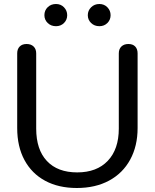

<svg xmlns="http://www.w3.org/2000/svg" viewBox="-20 -930 775 960"><path d="M66 -290V-663Q66 -685 78.5 -697.5Q91 -710 113 -710Q135 -710 148 -697.5Q161 -685 161 -663V-287Q161 -182 214.5 -125Q268 -68 366 -68Q464 -68 519 -126Q574 -184 574 -287V-663Q574 -685 587 -697.5Q600 -710 622 -710Q644 -710 656 -697.5Q668 -685 668 -663V-290Q668 -200 631 -132Q594 -64 525.5 -27Q457 10 364 10Q273 10 206 -26Q139 -62 102.5 -129.5Q66 -197 66 -290ZM202 -854Q202 -878 218.5 -894Q235 -910 260 -910Q284 -910 300 -893.5Q316 -877 316 -854Q316 -831 300 -815Q284 -799 260 -799Q235 -799 218.5 -815Q202 -831 202 -854ZM419 -854Q419 -877 435.5 -893.5Q452 -910 477 -910Q501 -910 517 -893.5Q533 -877 533 -854Q533 -831 517 -815Q501 -799 477 -799Q452 -799 435.5 -815Q419 -831 419 -854Z"/></svg>

Font: Kodchasan Medium
Style: Regular
Weight: 500
Designer: Katatrad Aksorn Co.,Ltd.
Foundry: Cadson Demak Co.,Ltd.
Version: Version 1.000; ttfautohint (v1.6)